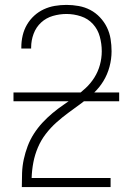

<svg xmlns="http://www.w3.org/2000/svg" viewBox="-20 -763 540 783"><path d="M69 0V-1Q69 -29 70 -57.5Q71 -86 77 -113.5Q83 -141 93 -167.5Q103 -194 118.5 -218Q134 -242 153 -262.5Q172 -283 194 -301.5Q216 -320 239 -335.5Q262 -351 285 -367.5Q308 -384 329 -403.5Q350 -423 365 -447Q380 -471 387.5 -498.5Q395 -526 395 -554Q395 -584 387 -613.5Q379 -643 359 -665Q339 -687 310 -696.5Q281 -706 251 -706Q223 -706 195.5 -698Q168 -690 147.5 -671Q127 -652 117 -625Q107 -598 107 -570V-565H67V-571Q67 -595 72.5 -618.5Q78 -642 90 -662.5Q102 -683 119.5 -699Q137 -715 158.5 -725Q180 -735 203.5 -739Q227 -743 251 -743Q276 -743 301 -738.5Q326 -734 348 -722.5Q370 -711 387.5 -692.5Q405 -674 416 -651.5Q427 -629 431 -604Q435 -579 435 -554Q435 -522 426.5 -490.5Q418 -459 401.5 -432Q385 -405 361.5 -383Q338 -361 312 -342Q286 -323 260 -304Q234 -285 210 -263.5Q186 -242 166.5 -216.5Q147 -191 134.5 -161.5Q122 -132 116 -100.5Q110 -69 109 -37H431V0ZM466 -350H35V-386H466Z"/></svg>

Font: Iosevka Extralight
Style: Regular
Weight: 200
Monospace: yes
Designer: Belleve Invis
Foundry: Belleve Invis
Version: Version 32.0.1; ttfautohint (v1.8.4)